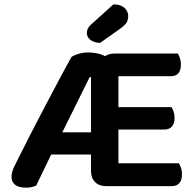

<svg xmlns="http://www.w3.org/2000/svg" viewBox="-20 -853 900 882"><path d="M466 2Q435 2 416.5 -17Q398 -36 398 -68V-143H215L146 0Q135 4 125.5 6.5Q116 9 99 9Q66 9 49.5 -4Q33 -17 33 -40Q33 -52 36.5 -64.5Q40 -77 48 -93Q59 -115 77.5 -152Q96 -189 119 -234Q142 -279 168 -328.5Q194 -378 219 -425.5Q244 -473 267 -516Q290 -559 308 -591Q319 -599 340 -605.5Q361 -612 387 -612Q405 -612 425.5 -608Q446 -604 462 -595Q470 -600 480.5 -603.5Q491 -607 504 -607H797Q802 -599 806.5 -586Q811 -573 811 -557Q811 -503 765 -503H524V-361H768Q773 -353 777.5 -340.5Q782 -328 782 -312Q782 -285 769.5 -271.5Q757 -258 736 -258H524V-103H802Q807 -95 811.5 -81.5Q816 -68 816 -52Q816 -25 803.5 -11.5Q791 2 770 2ZM266 -245H398V-499H392ZM501 -833Q533 -833 551 -817.5Q569 -802 569 -779Q569 -762 561.5 -749.5Q554 -737 533 -722L440 -656Q411 -657 395 -670Q379 -683 379 -701Q379 -712 383 -721Q387 -730 398 -740Z"/></svg>

Font: Baloo Paaji 2 SemiBold
Style: Regular
Weight: 600
Designer: Shuchita Grover, Noopur Datye and Ek Type
Foundry: Ek Type
Version: Version 1.640;hotconv 1.0.111;makeotfexe 2.5.65597; ttfautoh